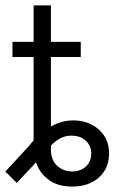

<svg xmlns="http://www.w3.org/2000/svg" viewBox="-40 -685 444 714"><path d="M228.5 8.8Q179.7 8.8 147.9 -11.7Q116.2 -32.2 100.6 -64.9Q85 -97.7 85 -134.8V-282.7H149.4V-128.9Q149.4 -89.8 172.6 -68.6Q195.8 -47.4 228.5 -47.4Q259.8 -47.4 279.5 -65.9Q299.3 -84.5 299.3 -113.8Q299.3 -141.6 281 -159.9Q262.7 -178.2 233.9 -180.2Q213.4 -182.1 194.8 -175.3Q176.3 -168.5 158.7 -152.6Q141.1 -136.7 122.6 -111.8L22.5 -4.9L-20 -46.9L65.4 -139.6Q106 -190.4 147.9 -213.9Q189.9 -237.3 231.9 -237.3Q289.1 -237.3 327.4 -203.4Q365.7 -169.4 365.7 -113.8Q365.7 -59.1 327.9 -25.1Q290 8.8 228.5 8.8ZM85 -193.8V-665H149.4V-193.8ZM6.3 -473.1V-529.3H260.3V-473.1Z"/></svg>

Font: Inter 24pt Light
Style: Regular
Weight: 300
Designer: Rasmus Andersson
Foundry: rsms
Version: Version 4.001;git-66647c0bb